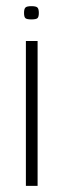

<svg xmlns="http://www.w3.org/2000/svg" viewBox="-20 -603 205 623"><path d="M82 -540Q67 -540 62.5 -544Q58 -548 58 -561Q58 -574 62.5 -578.5Q67 -583 82 -583Q97 -583 101.5 -578.5Q106 -574 106 -561Q106 -548 101.5 -544Q97 -540 82 -540ZM64 0V-470H102V0Z"/></svg>

Font: Smooch Sans Light
Style: Regular
Weight: 300
Designer: Robert E. Leuschke
Foundry: Robert E. Leuschke
Version: Version 1.010; ttfautohint (v1.8.3)